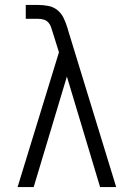

<svg xmlns="http://www.w3.org/2000/svg" viewBox="-20 -755 540 775"><path d="M51 0H116L250 -446L384 0H449L257 -626L252 -643Q246 -663 237 -682Q228 -701 212 -714Q196 -727 175.5 -731Q155 -735 134 -735H84V-679H134Q145 -679 156 -676Q167 -673 174.5 -665Q182 -657 185.5 -647Q189 -637 192 -627L218 -544Z"/></svg>

Font: Iosevka SS09 Light
Style: Regular
Weight: 300
Monospace: yes
Designer: Belleve Invis
Foundry: Belleve Invis
Version: Version 5.2.1; ttfautohint (v1.8.3)